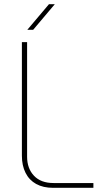

<svg xmlns="http://www.w3.org/2000/svg" viewBox="-20 -901 511 921"><path d="M235 0Q187 0 153.5 -18.5Q120 -37 102.5 -72Q85 -107 85 -154V-699H110V-149Q110 -93 143 -58Q176 -23 237 -23H428V0ZM111 -758 215 -881H243L139 -758Z"/></svg>

Font: MuseoModerno Thin Thin
Style: Regular
Weight: 250
Version: Version 1.003